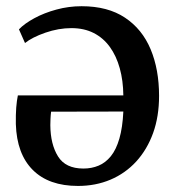

<svg xmlns="http://www.w3.org/2000/svg" viewBox="-20 -586 561 618"><path d="M231 12.5Q137 12.5 85.5 -39Q34 -90.5 31 -186.5Q30.5 -217 32.2 -239.5Q34 -262 37.5 -279H377Q376.5 -326.5 365.5 -366.2Q354.5 -406 333.5 -435Q312.5 -464 281.5 -479.8Q250.5 -495.5 210 -495.5Q168.5 -495.5 126 -480.8Q83.5 -466 60.5 -447.5L41 -491.5Q58.5 -510 90.2 -527.2Q122 -544.5 161.5 -555.2Q201 -566 242.5 -566Q327 -566 382.2 -529.2Q437.5 -492.5 464.8 -427.5Q492 -362.5 492 -277.5Q492 -211 472.8 -157.8Q453.5 -104.5 418.5 -66.2Q383.5 -28 335.8 -7.8Q288 12.5 231 12.5ZM248.5 -43.5Q275 -43.5 297.2 -52.8Q319.5 -62 336.8 -83.2Q354 -104.5 364.2 -139.8Q374.5 -175 377 -227L144.5 -226.5Q143 -215.5 142.5 -202.5Q142 -189.5 142 -183Q142.5 -121.5 166.8 -82.5Q191 -43.5 248.5 -43.5Z"/></svg>

Font: Merriweather 24pt Medium
Style: Regular
Weight: 500
Designer: Eben Sorkin
Foundry: Eben Sorkin
Version: Version 2.100